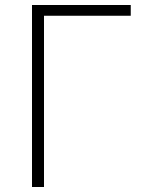

<svg xmlns="http://www.w3.org/2000/svg" viewBox="-20 -748 575 768"><path d="M108 0V-728H503V-685H156V0Z"/></svg>

Font: Noto Sans SC ExtraLight
Style: Regular
Weight: 250
Designer: Ryoko NISHIZUKA 西塚涼子 (kana, bopomofo & ideographs); Paul D. Hunt (Latin, Greek & Cyrillic); Sandoll Communications 산돌커뮤니
Foundry: Adobe
Version: Version 2.004-H2;hotconv 1.0.118;makeotfexe 2.5.65603